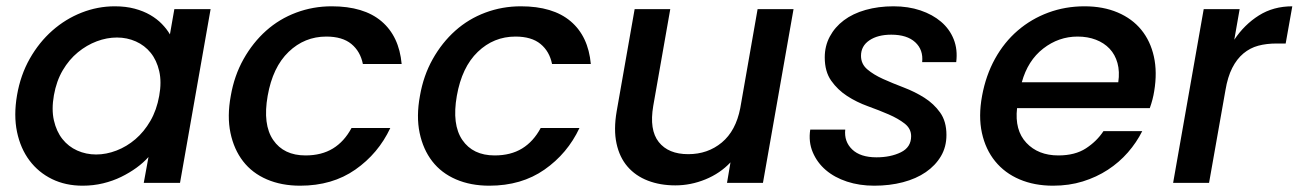

<svg xmlns="http://www.w3.org/2000/svg" viewBox="-20 -580 4119 609"><path d="M34 -278Q45 -342 74.5 -394Q104 -446 146 -483Q188 -520 239 -540Q290 -560 344 -560Q379 -560 407 -552.5Q435 -545 456.5 -532.5Q478 -520 493.5 -504Q509 -488 519 -471L533 -551H648L551 0H436L451 -82Q435 -64 413 -48Q391 -32 364.5 -19Q338 -6 307 1.5Q276 9 242 9Q188 9 145 -12Q102 -33 73.5 -71Q45 -109 34 -161.5Q23 -214 34 -278ZM485 -276Q493 -320 485 -354.5Q477 -389 458 -412.5Q439 -436 411 -448.5Q383 -461 351 -461Q319 -461 287 -449Q255 -437 227 -414Q199 -391 179 -357Q159 -323 151 -278Q143 -233 151 -198Q159 -163 178 -139Q197 -115 225 -102.5Q253 -90 285 -90Q317 -90 349.5 -102.5Q382 -115 409.5 -138.5Q437 -162 457 -196.5Q477 -231 485 -276Z M712 -276Q723 -340 752.5 -392.5Q782 -445 824 -482.5Q866 -520 919.5 -540Q973 -560 1032 -560Q1134 -560 1190 -512.5Q1246 -465 1254 -377H1131Q1123 -417 1094.5 -440.5Q1066 -464 1015 -464Q946 -464 895.5 -415.5Q845 -367 829 -276Q813 -185 846.5 -136Q880 -87 949 -87Q1000 -87 1036 -109Q1072 -131 1095 -174H1218Q1180 -93 1107 -42Q1034 9 932 9Q873 9 826.5 -11Q780 -31 751 -68.5Q722 -106 711 -158.5Q700 -211 712 -276Z M1312 -276Q1323 -340 1352.5 -392.5Q1382 -445 1424 -482.5Q1466 -520 1519.5 -540Q1573 -560 1632 -560Q1734 -560 1790 -512.5Q1846 -465 1854 -377H1731Q1723 -417 1694.5 -440.5Q1666 -464 1615 -464Q1546 -464 1495.5 -415.5Q1445 -367 1429 -276Q1413 -185 1446.5 -136Q1480 -87 1549 -87Q1600 -87 1636 -109Q1672 -131 1695 -174H1818Q1780 -93 1707 -42Q1634 9 1532 9Q1473 9 1426.5 -11Q1380 -31 1351 -68.5Q1322 -106 1311 -158.5Q1300 -211 1312 -276Z M2400 0H2286L2297 -65Q2264 -30 2217.5 -11Q2171 8 2122 8Q2074 8 2035 -7Q1996 -22 1970.5 -51.5Q1945 -81 1935.5 -125Q1926 -169 1936 -227L1993 -551H2106L2052 -244Q2039 -168 2069.5 -129.5Q2100 -91 2163 -91Q2225 -91 2269.5 -128Q2314 -165 2328 -237L2383 -551H2497Z M2982 -152Q2982 -114 2964.5 -84.5Q2947 -55 2916.5 -34Q2886 -13 2844 -2Q2802 9 2753 9Q2706 9 2666.5 -4Q2627 -17 2599.5 -40.5Q2572 -64 2558 -97Q2544 -130 2550 -169H2661Q2657 -131 2683 -106Q2709 -81 2760 -81Q2805 -81 2837.5 -97Q2870 -113 2870 -148Q2870 -172 2849.5 -188Q2829 -204 2799 -217Q2769 -230 2733 -243Q2697 -256 2667 -275.5Q2637 -295 2616.5 -324Q2596 -353 2596 -398Q2596 -434 2612 -464Q2628 -494 2656.5 -515.5Q2685 -537 2725.5 -548.5Q2766 -560 2814 -560Q2861 -560 2899.5 -547Q2938 -534 2965 -511Q2992 -488 3005 -455.5Q3018 -423 3013 -383H2905Q2909 -422 2883 -446Q2857 -470 2807 -470Q2764 -470 2737.5 -452Q2711 -434 2711 -403Q2711 -377 2731 -360Q2751 -343 2781 -329.5Q2811 -316 2846.5 -302.5Q2882 -289 2912 -270Q2942 -251 2962 -223Q2982 -195 2982 -152Z M3398 -464Q3338 -464 3289 -426Q3240 -388 3221 -319H3527Q3532 -353 3524.5 -380Q3517 -407 3499.5 -425.5Q3482 -444 3456 -454Q3430 -464 3398 -464ZM3603 -164Q3585 -128 3557.5 -96.5Q3530 -65 3494 -41.5Q3458 -18 3414.5 -4.5Q3371 9 3320 9Q3261 9 3214 -11Q3167 -31 3136.5 -68.5Q3106 -106 3094.5 -158.5Q3083 -211 3095 -276Q3107 -341 3136 -393.5Q3165 -446 3208 -483Q3251 -520 3305 -540Q3359 -560 3420 -560Q3479 -560 3525 -540.5Q3571 -521 3600 -485.5Q3629 -450 3640 -400.5Q3651 -351 3641 -291Q3639 -278 3635.5 -264.5Q3632 -251 3627 -237H3206Q3198 -167 3235.5 -127Q3273 -87 3337 -87Q3390 -87 3424.5 -109.5Q3459 -132 3480 -164Z M3701 0 3798 -551H3912L3895 -454Q3927 -502 3973 -531Q4019 -560 4079 -560L4058 -442H4029Q3997 -442 3971 -435Q3945 -428 3924 -410.5Q3903 -393 3888.5 -364.5Q3874 -336 3867 -294L3815 0Z"/></svg>

Font: SVN-Poppins Medium
Style: Italic
Weight: 500
Italic angle: -10°
Designer: Ninad Kale (Devanagari), Jonny Pinhorn (Latin)
Foundry: Indian Type Foundry
Version: Version 3.002 2017; ttfautohint (v1.8.3)